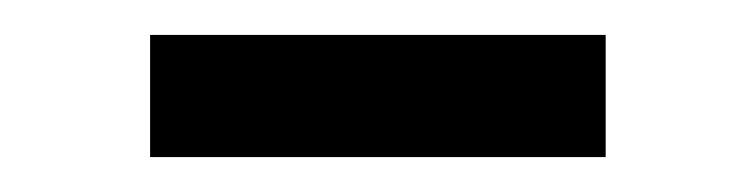

<svg xmlns="http://www.w3.org/2000/svg" viewBox="-20 -360 433 110"><path d="M66 -340H327V-270H66Z"/></svg>

Font: IBM Plex Serif
Style: Regular
Weight: 400
Designer: Mike Abbink, Paul van der Laan, Pieter van Rosmalen
Foundry: Bold Monday
Version: Version 3.001